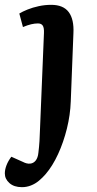

<svg xmlns="http://www.w3.org/2000/svg" viewBox="-64 -546 400 795"><path d="M229 -126Q227 -70 213 -13.5Q199 43 176.5 92Q154 141 125 175Q112 190 97 202.5Q82 215 64 222Q46 229 27 229Q-6 229 -25 212Q-44 195 -44 172Q-44 156 -37 138Q-30 120 -17 103L30 124Q47 133 61 131.5Q75 130 84 118.5Q93 107 95 86Q98 62 99.5 38Q101 14 102 -20L118 -409Q119 -431 113 -440Q107 -449 93 -449Q80 -449 65 -445.5Q50 -442 31 -434L16 -490Q29 -498 50 -506.5Q71 -515 96.5 -520.5Q122 -526 148 -526Q198 -526 220.5 -496Q243 -466 240 -408Z"/></svg>

Font: Literata 18pt SemiBold
Style: Italic
Weight: 600
Italic angle: -2°
Designer: Latin by Veronika Burian and Jose Scaglione. Greek by Irene Vlachou. Cyrillic by Vera Evstafieva
Foundry: TypeTogether
Version: Version 3.103;gftools[0.9.29]